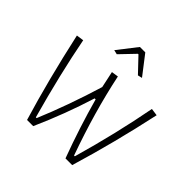

<svg xmlns="http://www.w3.org/2000/svg" viewBox="-207 -1039 1233 1233"><g transform="rotate(45 410.0 -422.0)"><path d="M284 -713 386 -844H435L536 -713L506 -706L413 -804H408L314 -706ZM48 -610 98 -617Q148 -357 233 -52H240Q279 -144 321 -261Q363 -378 397 -491L373 -603L420 -610Q476 -342 580 -52H587Q671 -346 722 -617L772 -610Q704 -295 615 0H554Q477 -208 423 -405H414Q351 -202 261 0H205Q121 -278 48 -610Z"/></g></svg>

Font: Athiti Light
Style: Regular
Weight: 300
Designer: CadsonDemak Team
Foundry: CadsonDemak
Version: Version 1.032